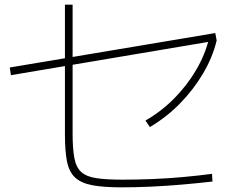

<svg xmlns="http://www.w3.org/2000/svg" viewBox="-20 -801 1040 825"><path d="M502 4Q425 4 377 -5Q329 -14 303 -38Q277 -62 268 -106.5Q259 -151 259 -223V-781H292V-227Q292 -162 299.5 -122Q307 -82 329 -62Q351 -42 393.5 -35.5Q436 -29 506 -29Q566 -29 631.5 -31.5Q697 -34 763.5 -40Q830 -46 891 -54L893 -21Q832 -14 763.5 -8Q695 -2 628.5 1Q562 4 502 4ZM27 -478 22 -511 905 -659 911 -627ZM605 -283Q673 -322 728 -377.5Q783 -433 822 -499Q861 -565 878 -635L911 -627Q893 -553 851.5 -483.5Q810 -414 752.5 -355.5Q695 -297 624 -255Z"/></svg>

Font: M PLUS 1 Thin ExtraLight
Style: Regular
Weight: 250
Version: Version 1.001